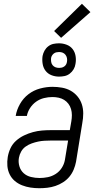

<svg xmlns="http://www.w3.org/2000/svg" viewBox="-20 -987 515 1015"><path d="M188 8Q164 8 141 4.5Q118 1 96.5 -7.5Q75 -16 58 -30.5Q41 -45 31 -65.5Q21 -86 19 -109.5Q17 -133 21 -157Q25 -181 35.5 -203.5Q46 -226 65 -243Q84 -260 107 -271Q130 -282 154 -288.5Q178 -295 201.5 -297Q225 -299 248 -299H349L357 -345Q360 -362 360 -378.5Q360 -395 355.5 -410.5Q351 -426 341.5 -438.5Q332 -451 319 -459Q306 -467 290 -470.5Q274 -474 257 -474Q235 -474 212.5 -468.5Q190 -463 171 -449.5Q152 -436 139 -416Q126 -396 122 -374H63Q68 -406 85.5 -437Q103 -468 130.5 -489Q158 -510 191.5 -519Q225 -528 257 -528Q283 -528 308 -523.5Q333 -519 353.5 -507.5Q374 -496 389.5 -477.5Q405 -459 412.5 -436Q420 -413 420 -387.5Q420 -362 415 -336L382 -132Q378 -111 369.5 -90.5Q361 -70 347 -53Q333 -36 313.5 -23.5Q294 -11 273 -4Q252 3 230.5 5.5Q209 8 188 8ZM189 -46Q211 -46 233 -50.5Q255 -55 274.5 -67.5Q294 -80 306.5 -99.5Q319 -119 323 -141L340 -244H248Q232 -244 215 -243Q198 -242 181.5 -238.5Q165 -235 148 -229Q131 -223 116 -212.5Q101 -202 92 -186Q83 -170 80 -153Q76 -130 82.5 -108Q89 -86 105 -71.5Q121 -57 143.5 -51.5Q166 -46 189 -46ZM292 -582Q271 -582 252 -589.5Q233 -597 221 -612.5Q209 -628 205.5 -649Q202 -670 205 -691Q208 -706 215.5 -719.5Q223 -733 235.5 -742.5Q248 -752 262.5 -755Q277 -758 292 -758Q313 -758 332.5 -750.5Q352 -743 364 -727.5Q376 -712 379.5 -691Q383 -670 379 -649Q377 -634 369 -620.5Q361 -607 348.5 -597.5Q336 -588 321.5 -585Q307 -582 292 -582ZM293 -628Q299 -628 306 -629.5Q313 -631 319.5 -635.5Q326 -640 329.5 -646.5Q333 -653 334 -660Q336 -670 334 -680Q332 -690 326 -697.5Q320 -705 311.5 -708.5Q303 -712 292 -712Q286 -712 278.5 -710.5Q271 -709 265 -704.5Q259 -700 255 -693.5Q251 -687 250 -680Q249 -670 250.5 -660Q252 -650 258 -642.5Q264 -635 273 -631.5Q282 -628 293 -628ZM303 -787 266 -823 413 -967 458 -923Z"/></svg>

Font: Iosevka QP Light
Style: Italic
Weight: 300
Italic angle: -9°
Designer: Belleve Invis
Foundry: Belleve Invis
Version: Version 20.0.0; ttfautohint (v1.8.4)